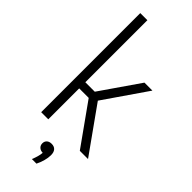

<svg xmlns="http://www.w3.org/2000/svg" viewBox="-329 -843 1107 1107"><g transform="rotate(45 224.5 -289.5)"><path d="M382 0 202.5 -252H125V0H67V-808H125V-302H202L367.5 -541.5H432.5L251 -278L449 0ZM282.5 135.5Q282.5 156 275.8 181.2Q269 206.5 257.5 229H220Q236.5 190 239 159.5Q220.5 159 209.5 148.8Q198.5 138.5 198.5 122Q198.5 106 209.2 96Q220 86 239 86Q260 86 271.2 98.5Q282.5 111 282.5 135.5Z"/></g></svg>

Font: Encode Sans Condensed Light
Style: Regular
Weight: 300
Width: 3
Designer: Multiple Designers
Foundry: Impallari Type
Version: Version 2.000